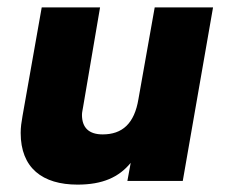

<svg xmlns="http://www.w3.org/2000/svg" viewBox="-20 -490 610 520"><path d="M190 10C258 10 302 -10 334 -49L325 0H475L557 -470H399L355 -222C344 -155 311 -126 258 -126C221 -126 202 -144 202 -179C202 -186 204 -193 205 -200L251 -470H93L41 -176C38 -159 36 -145 36 -130C36 -35 95 10 190 10Z"/></svg>

Font: Celebes ExtraBold
Style: Italic
Weight: 800
Italic angle: -10°
Designer: Anugrah Pasau
Foundry: Lafontype
Version: Version 1.000